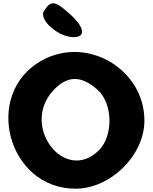

<svg xmlns="http://www.w3.org/2000/svg" viewBox="-20 -1192 927 1162"><path d="M233 -826C-127 -626 25 -50 437 -50C649 -50 854 -252 854 -462C854 -774 507 -978 233 -826ZM571 -648C663 -565 667 -371 579 -283C374 -78 104 -425 300 -642C385 -736 471 -738 571 -648ZM246 -1125C213 -1073 333 -967 425 -967C501 -967 492 -1027 404 -1106C312 -1189 288 -1192 246 -1125Z"/></svg>

Font: Hussar Skorodowane
Style: Bold
Weight: 700
Foundry: Cannot Into Space Fonts
Version: Version 0.892